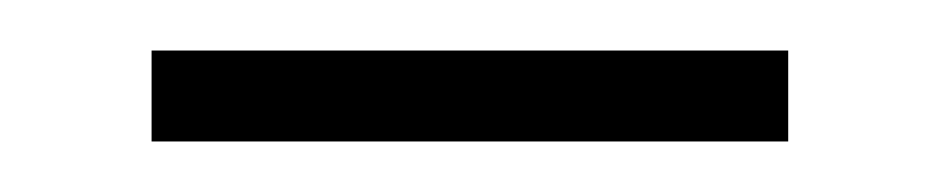

<svg xmlns="http://www.w3.org/2000/svg" viewBox="-20 -343 372 76"><path d="M292 -323V-287H40V-323Z"/></svg>

Font: Pathway Extreme SemiCondensed Light
Style: Regular
Weight: 300
Width: 4
Version: Version 1.001;gftools[0.9.26]